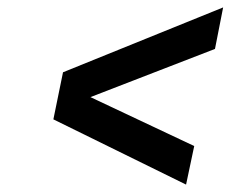

<svg xmlns="http://www.w3.org/2000/svg" viewBox="-20 -618 672 518"><path d="M124 -296 150 -423 582 -598 560 -486 224 -356 504 -224 482 -120Z"/></svg>

Font: Wix Madefor Text SemiBold
Style: Italic
Weight: 600
Italic angle: -12°
Designer: Dalton Maag Ltd
Foundry: Dalton Maag Ltd
Version: Version 3.100